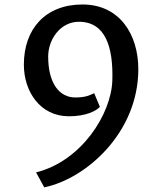

<svg xmlns="http://www.w3.org/2000/svg" viewBox="-20 -641 723 852"><path d="M140.1 124 176.3 190.4C362.8 151.9 593.8 -52.7 593.8 -334C593.8 -488.8 510.3 -621.1 346.2 -621.1C181.6 -621.1 85.9 -512.7 85.9 -354C85.9 -234.9 158.2 -125 285.6 -125C362.3 -125 407.2 -148.9 423.3 -167L397.9 -227.5C378.9 -218.8 361.3 -208.5 314 -208.5C244.6 -208.5 193.8 -269.5 193.8 -390.1C193.8 -465.8 247.6 -544.4 330.1 -544.4C448.2 -544.4 482.9 -431.6 478.5 -284.7C474.1 -135.7 342.3 73.7 140.1 124Z"/></svg>

Font: Merriweather Sans
Style: Regular
Weight: 400
Designer: Eben Sorkin ( eben@eyebytes.com )
Foundry: Eben Sorkin
Version: Version 1.003